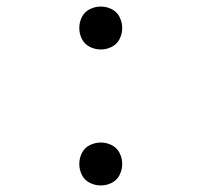

<svg xmlns="http://www.w3.org/2000/svg" viewBox="-20 -558 615 586"><path d="M288 8Q270 8 254 0Q238 -8 230 -24Q222 -40 222 -57.5Q222 -75 230 -91Q238 -107 254 -115Q270 -123 288 -123Q305 -123 321 -115Q337 -107 345 -91Q353 -75 353 -57.5Q353 -40 345 -24Q337 -8 321 0Q305 8 288 8ZM288 -407Q270 -407 254 -415Q238 -423 230 -439Q222 -455 222 -472.5Q222 -490 230 -506Q238 -522 254 -530Q270 -538 288 -538Q305 -538 321 -530Q337 -522 345 -506Q353 -490 353 -472.5Q353 -455 345 -439Q337 -423 321 -415Q305 -407 288 -407Z"/></svg>

Font: Jozsika Light
Style: Regular
Weight: 300
Monospace: yes
Designer: Belleve Invis
Foundry: Belleve Invis
Version: 2.1.0